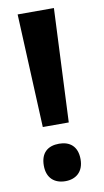

<svg xmlns="http://www.w3.org/2000/svg" viewBox="-84 -755 436 808"><g transform="rotate(-10 134.0 -351.0)"><path d="M185 -229 207 -714H52L74 -229ZM50 -68C50 -14 83 12 129 12C173 12 207 -14 207 -68C207 -124 174 -148 129 -148C81 -148 50 -123 50 -68Z"/></g></svg>

Font: Noto Sans Display SemiCondensed
Style: Bold
Weight: 700
Width: 4
Designer: Monotype Design Team
Foundry: Monotype Imaging Inc.
Version: Version 1.900